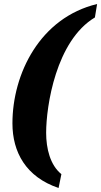

<svg xmlns="http://www.w3.org/2000/svg" viewBox="-20 -795 504 957"><path d="M272 142 286 73C230 28 210 -55 210 -133C210 -266 259 -592 453 -708L464 -775C180 -707 42 -428 42 -180C42 -37 109 87 272 142Z"/></svg>

Font: Noto Serif Tamil SemiCondensed ExtraBold
Style: Italic
Weight: 800
Width: 4
Italic angle: -12°
Designer: Indian Type Foundry, Tom Grace, and the Monotype Design Team
Foundry: Monotype Imaging Inc.
Version: Version 2.003